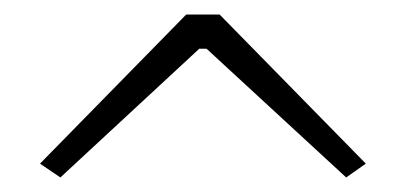

<svg xmlns="http://www.w3.org/2000/svg" viewBox="-20 -611 558 264"><path d="M483 -386 282 -591H236L35 -386L63 -367L254 -544H264L456 -367Z"/></svg>

Font: Exo 2 Light Expanded
Style: Regular
Weight: 300
Width: 7
Designer: Natanael Gama
Version: Version 1.001;PS 001.001;hotconv 1.0.70;makeotf.lib2.5.58329